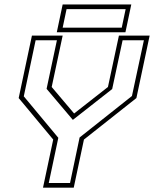

<svg xmlns="http://www.w3.org/2000/svg" viewBox="-20 -864 709 884"><path d="M178 0 225 -221.5 66 -412.5 127 -700H268.5L218 -463.5L325 -337H315.5L477 -463.5L527.5 -700H669L608 -412.5L366.5 -221.5L319.5 0ZM204.5 -21.5H302.5L346.5 -231L587.5 -422L642.5 -678.5H544.5L496.5 -454L316 -312.5H315L194.5 -455L242 -678.5H144L89.5 -420.5L248.5 -229.5ZM241.5 -715.5 268.5 -843.5H584.5L557.5 -715.5ZM268.5 -736.5H540.5L558.5 -822H286.5Z"/></svg>

Font: Tourney Thin ExtraLight
Style: Italic
Weight: 250
Italic angle: -12°
Version: Version 1.015